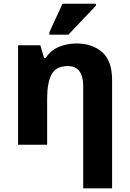

<svg xmlns="http://www.w3.org/2000/svg" viewBox="-20 -778 697 1032"><path d="M582.5 234.4H427.2V-316.9Q427.2 -367.2 407 -395Q386.7 -422.9 343.8 -422.9Q280.8 -422.9 257.1 -377.7Q233.4 -332.5 233.4 -248V0H77.1V-534.7H196.8L216.8 -466.8H226.1Q252.4 -507.8 296.9 -526.1Q341.3 -544.4 390.1 -544.4Q475.6 -544.4 529.1 -497.8Q582.5 -451.2 582.5 -348.1ZM347.7 -591.8H245.6V-605L315.9 -757.8H496.1V-748Z"/></svg>

Font: Lunasima
Style: Bold
Weight: 700
Designer: The DocRepair Project, Monotype Design Team
Foundry: Google
Version: Version 2.009